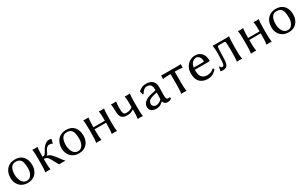

<svg xmlns="http://www.w3.org/2000/svg" viewBox="246 -1925 5368 3397"><g transform="rotate(-30 2930.0 -227.0)"><path d="M40.5 -217.3Q40.5 -292.5 68.4 -348.1Q96.2 -403.8 148.2 -434.6Q200.2 -465.3 269 -465.3Q376.5 -465.3 433.1 -400.1Q489.7 -335 489.7 -226.6Q489.7 -157.7 462.9 -103.8Q436 -49.8 385.5 -19.8Q335 10.3 265.1 10.3Q195.3 10.3 144.8 -20.3Q94.2 -50.8 67.4 -102.3Q40.5 -153.8 40.5 -217.3ZM261.7 -422.9Q212.4 -422.9 184.1 -395.5Q155.8 -368.2 144.5 -325.2Q133.3 -282.2 133.3 -235.4Q133.3 -204.6 139.9 -169.7Q146.5 -134.8 161.9 -103.3Q177.2 -71.8 204.8 -51.8Q232.4 -31.7 274.4 -31.7Q310.5 -31.7 337.6 -54.7Q364.7 -77.6 380.6 -117.7Q396.5 -157.7 396.5 -207.5Q396.5 -272.5 386.5 -320.8Q376.5 -369.1 347.2 -396Q317.9 -422.9 261.7 -422.9Z M634.8 -265.1Q634.8 -321.3 633.3 -366.9Q631.8 -412.6 624 -455.1L626 -458Q635.7 -457 651.6 -456.1Q667.5 -455.1 677.2 -455.1Q686.5 -455.1 702.6 -456.1Q718.8 -457 728 -458L730 -455.1Q722.7 -409.2 721.7 -366.9Q720.7 -324.7 719.7 -265.1V-259.8Q753.4 -260.7 770.5 -278.1Q787.6 -295.4 799.8 -321.5Q812 -347.7 830.1 -375.5Q852.1 -409.2 889.2 -437.3Q926.3 -465.3 967.8 -465.3Q981.9 -465.3 989.5 -463.9Q997.1 -462.4 1011.2 -458L1015.1 -454.1L994.1 -375.5L985.8 -373Q971.7 -384.8 955.3 -386.5Q939 -388.2 924.3 -388.2Q912.1 -388.2 896.5 -380.6Q880.9 -373 865.7 -355Q848.6 -334 838.1 -310.1Q827.6 -286.1 818.1 -267.1Q808.6 -248 792.5 -240.7V-238.8Q831.1 -232.4 852.8 -215.8Q874.5 -199.2 901.9 -167.5Q931.6 -133.3 950.2 -107.4Q968.8 -81.5 986.8 -56.6Q1004.9 -31.7 1034.7 0L1032.2 2.9Q1024.4 1 1007.6 0.5Q990.7 0 977.1 0Q963.4 0 941.2 0.5Q918.9 1 907.2 2.9Q881.8 -38.1 868.2 -65.2Q854.5 -92.3 839.4 -119.6Q824.2 -147.5 811.5 -168.2Q798.8 -189 778.1 -201.7Q757.3 -214.4 719.7 -217.3V-189.9Q719.7 -130.4 721.2 -87.9Q722.7 -45.4 730 0L728 2.9Q718.8 1 702.6 0.5Q686.5 0 677.2 0Q667.5 0 651.6 0.5Q635.7 1 626 2.9L624 0Q631.8 -43.5 633.3 -87.4Q634.8 -131.3 634.8 -189.9Z M1085.4 -217.3Q1085.4 -292.5 1113.3 -348.1Q1141.1 -403.8 1193.1 -434.6Q1245.1 -465.3 1314 -465.3Q1421.4 -465.3 1478 -400.1Q1534.7 -335 1534.7 -226.6Q1534.7 -157.7 1507.8 -103.8Q1481 -49.8 1430.4 -19.8Q1379.9 10.3 1310.1 10.3Q1240.2 10.3 1189.7 -20.3Q1139.2 -50.8 1112.3 -102.3Q1085.4 -153.8 1085.4 -217.3ZM1306.6 -422.9Q1257.3 -422.9 1229 -395.5Q1200.7 -368.2 1189.5 -325.2Q1178.2 -282.2 1178.2 -235.4Q1178.2 -204.6 1184.8 -169.7Q1191.4 -134.8 1206.8 -103.3Q1222.2 -71.8 1249.8 -51.8Q1277.3 -31.7 1319.3 -31.7Q1355.5 -31.7 1382.6 -54.7Q1409.7 -77.6 1425.5 -117.7Q1441.4 -157.7 1441.4 -207.5Q1441.4 -272.5 1431.4 -320.8Q1421.4 -369.1 1392.1 -396Q1362.8 -422.9 1306.6 -422.9Z M1675.8 -265.1Q1675.8 -321.3 1673.8 -366.9Q1671.9 -412.6 1664.6 -455.1L1667 -458Q1676.8 -457 1692.4 -456.1Q1708 -455.1 1717.8 -455.1Q1727.5 -455.1 1743.2 -456.1Q1758.8 -457 1769 -458L1771 -455.1Q1763.7 -409.2 1762.5 -366.9Q1761.2 -324.7 1759.8 -265.1V-262.7H1993.7V-265.1Q1993.7 -321.3 1991.9 -366.9Q1990.2 -412.6 1982.4 -455.1L1985.4 -458Q1994.6 -457 2010.3 -456.1Q2025.9 -455.1 2035.6 -455.1Q2045.4 -455.1 2061.3 -456.1Q2077.1 -457 2086.4 -458L2088.9 -455.1Q2081.5 -409.2 2080.6 -366.9Q2079.6 -324.7 2078.1 -265.1V-189.9Q2078.1 -130.4 2079.8 -87.9Q2081.5 -45.4 2088.9 0L2086.4 2.9Q2077.1 1 2061.3 0.5Q2045.4 0 2035.6 0Q2025.9 0 2010.3 0.5Q1994.6 1 1985.4 2.9L1982.4 0Q1990.2 -43.5 1991.9 -87.4Q1993.7 -131.3 1993.7 -189.9V-221.7H1759.8V-189.9Q1759.8 -130.4 1761.7 -87.9Q1763.7 -45.4 1771 0L1769 2.9Q1758.8 1 1743.2 0.5Q1727.5 0 1717.8 0Q1708 0 1692.4 0.5Q1676.8 1 1667 2.9L1664.6 0Q1671.9 -43.5 1673.8 -87.4Q1675.8 -131.3 1675.8 -189.9Z M2241.2 -308.6Q2241.2 -348.6 2240.2 -370.4Q2239.3 -392.1 2236.8 -409.7Q2234.4 -427.2 2230 -455.1L2231 -458Q2231 -458 2243.2 -456.5Q2255.4 -455.1 2282.7 -455.1Q2310.1 -455.1 2321.8 -456.5Q2333.5 -458 2333.5 -458L2335.9 -455.1Q2331.5 -424.8 2329.3 -408Q2327.1 -391.1 2326.7 -371.1Q2326.2 -351.1 2326.2 -310.5Q2326.2 -249 2338.4 -220.5Q2350.6 -191.9 2399.4 -191.9Q2437.5 -191.9 2467.8 -202.6Q2498 -213.4 2522.5 -236.3V-265.1Q2522.5 -321.3 2521 -366.9Q2519.5 -412.6 2512.2 -455.1L2514.2 -458Q2523.4 -457 2539.3 -456.1Q2555.2 -455.1 2564.9 -455.1Q2574.2 -455.1 2590.3 -456.1Q2606.4 -457 2615.7 -458L2617.7 -455.1Q2610.4 -409.2 2609.4 -366.9Q2608.4 -324.7 2607.4 -265.1V-189.9Q2607.4 -130.4 2608.9 -87.9Q2610.4 -45.4 2617.7 0L2615.7 2.9Q2606.4 1 2590.3 0.5Q2574.2 0 2564.9 0Q2555.2 0 2539.3 0.5Q2523.4 1 2514.2 2.9L2512.2 0Q2519.5 -43.5 2521 -87.4Q2522.5 -131.3 2522.5 -189.9Q2493.2 -167.5 2462.6 -156.5Q2432.1 -145.5 2385.7 -145.5Q2308.1 -145.5 2274.7 -185.1Q2241.2 -224.6 2241.2 -308.6Z M3038.6 -50.8H3034.7Q3006.3 -27.3 2984.6 -13.7Q2962.9 0 2941.4 5.1Q2919.9 10.3 2890.1 10.3Q2832 10.3 2794.9 -17.6Q2757.8 -45.4 2757.8 -104Q2757.8 -157.7 2805.4 -198.7Q2853 -239.7 2933.6 -257.8L3032.2 -279.8Q3039.6 -282.2 3039.6 -292.5Q3039.6 -336.9 3029.5 -362.5Q3019.5 -388.2 3003.2 -399.9Q2986.8 -411.6 2969.7 -414.6Q2952.6 -417.5 2937.5 -417.5Q2899.9 -417.5 2871.6 -390.4Q2843.3 -363.3 2821.3 -327.6L2807.1 -328.6L2789.6 -399.4L2793 -403.8Q2813 -420.9 2850.6 -443.1Q2888.2 -465.3 2948.7 -465.3Q2979 -465.3 3009.8 -458.3Q3040.5 -451.2 3065.9 -432.9Q3091.3 -414.6 3107.4 -381.1Q3123.5 -347.7 3123.5 -293.5Q3123.5 -289.6 3123 -268.8Q3122.6 -248 3122.1 -221.2Q3121.6 -194.3 3121.1 -169.9Q3120.6 -145.5 3120.6 -133.3Q3120.6 -98.1 3125.7 -78.4Q3130.9 -58.6 3138.2 -50.8Q3143.6 -46.4 3152.3 -44.9Q3161.1 -43.5 3168.9 -43.5Q3175.3 -43.5 3182.4 -44.4Q3189.5 -45.4 3197.8 -48.8L3205.6 -22.5Q3187 -2 3164.3 4.2Q3141.6 10.3 3121.6 10.3Q3091.3 10.3 3069.6 -4.9Q3047.9 -20 3038.6 -50.8ZM3038.6 -238.8 2948.7 -214.4Q2887.2 -197.3 2865.2 -170.9Q2843.3 -144.5 2843.3 -108.4Q2843.3 -84 2864.5 -63.7Q2885.7 -43.5 2922.4 -43.5Q2946.3 -43.5 2971.7 -55.7Q2997.1 -67.9 3019.5 -85Q3025.9 -89.8 3030.3 -95.9Q3034.7 -102.1 3034.7 -112.3Z M3412.6 -396.5Q3347.2 -396.5 3313.2 -393.8Q3279.3 -391.1 3267.6 -387.9Q3255.9 -384.8 3255.9 -384.8L3253.9 -388.2Q3256.8 -411.6 3253.9 -455.1L3255.9 -457Q3267.6 -456.1 3283.4 -455.6Q3299.3 -455.1 3314 -455.1H3596.2Q3610.8 -455.1 3626.7 -455.6Q3642.6 -456.1 3654.3 -457L3656.7 -455.1Q3653.3 -411.6 3656.7 -388.2L3654.3 -384.8Q3654.3 -384.8 3642.8 -387.9Q3631.3 -391.1 3597.9 -393.8Q3564.5 -396.5 3497.6 -396.5V-190.9Q3497.6 -130.4 3499.3 -87.9Q3501 -45.4 3507.8 0L3505.9 2.9Q3505.9 2.9 3494.1 1.5Q3482.4 0 3455.1 0Q3427.2 0 3415 1.5Q3402.8 2.9 3402.8 2.9L3401.9 0Q3409.7 -43.5 3411.1 -87.4Q3412.6 -131.3 3412.6 -190.9Z M4107.9 -110.4 4129.4 -84Q4099.1 -42.5 4050.5 -16.1Q4002 10.3 3944.3 10.3Q3891.6 10.3 3847.7 -8.1Q3803.7 -26.4 3776.4 -59.6Q3750 -91.3 3739.3 -133.5Q3728.5 -175.8 3728.5 -221.7Q3728.5 -300.3 3760.5 -354Q3792.5 -407.7 3842 -436.5Q3891.6 -465.3 3945.3 -465.3Q3999 -465.3 4033.9 -446.8Q4068.8 -428.2 4090.1 -398.7Q4111.3 -369.1 4120.4 -334.2Q4129.4 -299.3 4129.4 -265.1Q4129.4 -247.1 4109.9 -247.1H3821.8Q3821.8 -201.2 3827.4 -168Q3833 -134.8 3847.2 -112.3Q3869.6 -77.6 3902.8 -64.7Q3936 -51.8 3962.4 -51.8Q4005.9 -51.8 4043.2 -66.2Q4080.6 -80.6 4107.9 -110.4ZM3824.7 -289.6H4020Q4035.2 -289.6 4035.2 -304.2Q4035.2 -363.3 4006.3 -393.1Q3977.5 -422.9 3945.3 -422.9Q3930.2 -422.9 3904.5 -412.4Q3878.9 -401.9 3856.4 -373.3Q3834 -344.7 3824.7 -289.6Z M4368.2 -160.2Q4367.2 -111.3 4360.1 -76.4Q4353 -41.5 4335.9 -21Q4321.3 -2.9 4298.1 3.7Q4274.9 10.3 4247.1 10.3Q4233.4 10.3 4220.7 7.8Q4208 5.4 4202.1 2L4201.2 -1Q4210 -16.1 4211.7 -37.8Q4213.4 -59.6 4218.3 -79.6L4229.5 -80.6Q4237.8 -66.9 4245.1 -56.6Q4252.4 -46.4 4273.9 -46.4Q4294.9 -46.4 4303.7 -73.2Q4312.5 -100.1 4313.5 -137.7L4318.4 -274.4Q4320.3 -335 4316.9 -375.2Q4313.5 -415.5 4308.6 -455.1L4309.6 -458Q4309.6 -458 4326.7 -456.5Q4343.8 -455.1 4370.1 -455.1H4587.4Q4614.7 -455.1 4628.4 -456.5Q4642.1 -458 4642.1 -458L4643.6 -455.1Q4637.2 -412.6 4635 -357.4Q4632.8 -302.2 4632.8 -242.7V-189.9Q4632.8 -130.4 4634.5 -87.9Q4636.2 -45.4 4643.6 0L4641.1 2.9Q4641.1 2.9 4629.6 1.5Q4618.2 0 4590.3 0Q4563 0 4550.8 1.5Q4538.6 2.9 4538.6 2.9L4537.6 0Q4544.9 -43.5 4546.6 -87.4Q4548.3 -131.3 4548.3 -189.9V-242.7Q4548.3 -249 4547.6 -270.3Q4546.9 -291.5 4546.4 -317.6Q4545.9 -343.8 4544.4 -366Q4543 -388.2 4540 -397.5Q4534.2 -404.8 4529.1 -408.2Q4523.9 -411.6 4511.7 -411.6H4408.2Q4396.5 -411.6 4391.4 -408.2Q4386.2 -404.8 4380.4 -397.5Q4377.4 -384.8 4375.7 -361.3Q4374 -337.9 4373.5 -315.7Q4373 -293.5 4372.1 -282.2Z M4836.4 -265.1Q4836.4 -321.3 4834.5 -366.9Q4832.5 -412.6 4825.2 -455.1L4827.6 -458Q4837.4 -457 4853 -456.1Q4868.7 -455.1 4878.4 -455.1Q4888.2 -455.1 4903.8 -456.1Q4919.4 -457 4929.7 -458L4931.6 -455.1Q4924.3 -409.2 4923.1 -366.9Q4921.9 -324.7 4920.4 -265.1V-262.7H5154.3V-265.1Q5154.3 -321.3 5152.6 -366.9Q5150.9 -412.6 5143.1 -455.1L5146 -458Q5155.3 -457 5170.9 -456.1Q5186.5 -455.1 5196.3 -455.1Q5206.1 -455.1 5221.9 -456.1Q5237.8 -457 5247.1 -458L5249.5 -455.1Q5242.2 -409.2 5241.2 -366.9Q5240.2 -324.7 5238.8 -265.1V-189.9Q5238.8 -130.4 5240.5 -87.9Q5242.2 -45.4 5249.5 0L5247.1 2.9Q5237.8 1 5221.9 0.5Q5206.1 0 5196.3 0Q5186.5 0 5170.9 0.5Q5155.3 1 5146 2.9L5143.1 0Q5150.9 -43.5 5152.6 -87.4Q5154.3 -131.3 5154.3 -189.9V-221.7H4920.4V-189.9Q4920.4 -130.4 4922.4 -87.9Q4924.3 -45.4 4931.6 0L4929.7 2.9Q4919.4 1 4903.8 0.5Q4888.2 0 4878.4 0Q4868.7 0 4853 0.5Q4837.4 1 4827.6 2.9L4825.2 0Q4832.5 -43.5 4834.5 -87.4Q4836.4 -131.3 4836.4 -189.9Z M5370.6 -217.3Q5370.6 -292.5 5398.4 -348.1Q5426.3 -403.8 5478.3 -434.6Q5530.3 -465.3 5599.1 -465.3Q5706.5 -465.3 5763.2 -400.1Q5819.8 -335 5819.8 -226.6Q5819.8 -157.7 5793 -103.8Q5766.1 -49.8 5715.6 -19.8Q5665 10.3 5595.2 10.3Q5525.4 10.3 5474.9 -20.3Q5424.3 -50.8 5397.5 -102.3Q5370.6 -153.8 5370.6 -217.3ZM5591.8 -422.9Q5542.5 -422.9 5514.2 -395.5Q5485.8 -368.2 5474.6 -325.2Q5463.4 -282.2 5463.4 -235.4Q5463.4 -204.6 5470 -169.7Q5476.6 -134.8 5491.9 -103.3Q5507.3 -71.8 5534.9 -51.8Q5562.5 -31.7 5604.5 -31.7Q5640.6 -31.7 5667.7 -54.7Q5694.8 -77.6 5710.7 -117.7Q5726.6 -157.7 5726.6 -207.5Q5726.6 -272.5 5716.6 -320.8Q5706.5 -369.1 5677.2 -396Q5647.9 -422.9 5591.8 -422.9Z"/></g></svg>

Font: Kurinto Seri
Style: Regular
Weight: 400
Designer: Kurinto was developed by Clint Goss from a range of fonts that are compatible with the SIL Open Font License Version 1.1
Foundry: Clinton F. Goss
Version: Version 2.196; July 25, 2020